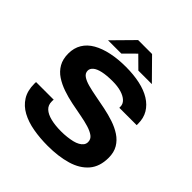

<svg xmlns="http://www.w3.org/2000/svg" viewBox="-229 -1045 1227 1227"><g transform="rotate(45 384.0 -431.5)"><path d="M391 12Q321 12 259 1Q197 -10 150 -35.5Q103 -61 76.5 -103.5Q50 -146 50 -209Q50 -213 50 -217Q50 -221 51 -224H210Q209 -221 209 -216Q209 -211 209 -206Q209 -174 230.5 -154Q252 -134 292.5 -124Q333 -114 387 -114Q414 -114 439.5 -117Q465 -120 486 -125Q507 -130 523 -139Q539 -148 548 -160Q557 -172 557 -188Q557 -214 536 -229.5Q515 -245 480.5 -255.5Q446 -266 402 -274Q358 -282 311.5 -291.5Q265 -301 221.5 -316Q178 -331 143 -354Q108 -377 87.5 -412.5Q67 -448 67 -499Q67 -549 90 -587Q113 -625 156 -649.5Q199 -674 258 -686.5Q317 -699 388 -699Q458 -699 515.5 -686.5Q573 -674 614 -648.5Q655 -623 677.5 -585.5Q700 -548 700 -497V-484H543V-494Q543 -518 524 -536Q505 -554 471.5 -564Q438 -574 393 -574Q339 -574 303 -566Q267 -558 249.5 -543Q232 -528 232 -509Q232 -486 252.5 -471.5Q273 -457 308 -447.5Q343 -438 386.5 -430Q430 -422 476.5 -412.5Q523 -403 566.5 -388.5Q610 -374 645 -351Q680 -328 700.5 -293.5Q721 -259 721 -210Q721 -130 679 -81Q637 -32 562.5 -10Q488 12 391 12ZM187 -738 322 -875H448L583 -738H461L353 -845H415L307 -738Z"/></g></svg>

Font: Archivo SemiExpanded
Style: Bold
Weight: 700
Width: 6
Designer: Hector Gatti
Foundry: Omnibus-Type
Version: Version 2.001